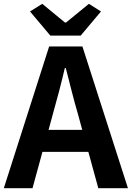

<svg xmlns="http://www.w3.org/2000/svg" viewBox="-24 -984 689 1004"><path d="M252 -386C274 -463 296 -547 315 -628H320C341 -548 361 -463 384 -386L406 -305H230ZM-4 0H146L198 -190H438L490 0H645L407 -741H233ZM239 -798H398L504 -924L441 -964L321 -866H316L197 -964L133 -924Z"/></svg>

Font: Noto Sans HK
Style: Bold
Weight: 700
Designer: Ryoko NISHIZUKA 西塚涼子 (kana, bopomofo & ideographs); Paul D. Hunt (Latin, Greek & Cyrillic); Sandoll Communications 산돌커뮤니
Foundry: Adobe
Version: Version 2.002;hotconv 1.0.116;makeotfexe 2.5.65601